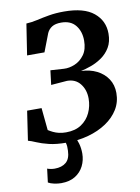

<svg xmlns="http://www.w3.org/2000/svg" viewBox="-104 -820 822 1126"><g transform="rotate(-10 306.5 -257.0)"><path d="M240.5 9Q179 9 136 -1.5Q93 -12 64.5 -24.5Q36 -37 18 -41.5L44 -216H130L143 -83Q156.5 -74.5 171.5 -67.2Q186.5 -60 205.2 -55.5Q224 -51 247.5 -51Q302.5 -51 338.8 -75.5Q375 -100 393.2 -139.2Q411.5 -178.5 411.5 -223.5Q411.5 -275.5 383.2 -311.5Q355 -347.5 304.5 -347.5L209 -340L219.5 -425.5L299 -420.5Q331 -418.5 364.8 -432.8Q398.5 -447 421.5 -479Q444.5 -511 444.5 -563Q444.5 -617.5 415.5 -653.8Q386.5 -690 329.5 -690Q295 -690 275 -677.5Q255 -665 245 -643L203.5 -535H100L128.5 -720Q160 -721.5 193.8 -729.2Q227.5 -737 267.8 -744Q308 -751 357.5 -751Q476 -751 534.2 -703Q592.5 -655 592.5 -578.5Q592.5 -530 572.5 -496.5Q552.5 -463 521.5 -441.5Q490.5 -420 456.8 -408Q423 -396 395.5 -390Q448 -388.5 489 -368Q530 -347.5 553.8 -311.5Q577.5 -275.5 577.5 -227.5Q577.5 -173.5 551 -130.2Q524.5 -87 477.8 -55.8Q431 -24.5 370.2 -7.8Q309.5 9 240.5 9ZM262.5 -16.5 293 -14.5Q303 -0.5 311 27.5Q319 55.5 319 87.5Q319 127 302 161.2Q285 195.5 251.5 216.5Q218 237.5 167.5 237.5Q148 237.5 125.8 232.8Q103.5 228 90.5 220L100.5 139Q107 142 119.8 144.5Q132.5 147 145 147Q187 147 212.2 126Q237.5 105 239 57Q240.5 30 236 13.8Q231.5 -2.5 229 -14.5Z"/></g></svg>

Font: Merriweather 20pt ExtraBold
Style: Italic
Weight: 800
Italic angle: -7.8°
Version: Version 2.101